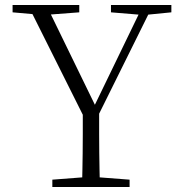

<svg xmlns="http://www.w3.org/2000/svg" viewBox="-20 -743 722 763"><path d="M188 0V-29L331 -40H352L495 -29V0ZM306 0Q307 -38 307.5 -69Q308 -100 308.5 -133.5Q309 -167 309 -210.5Q309 -254 309 -316H374Q374 -254 374 -210.5Q374 -167 374.5 -134Q375 -101 375.5 -69.5Q376 -38 377 0ZM323 -259 91 -723H164L370 -300H345L350 -312L549 -723H588L358 -259ZM30 -694V-723H295V-694L163 -684H143ZM421 -694V-723H661V-694L560 -684H542Z"/></svg>

Font: Noto Serif TC
Style: Regular
Weight: 200
Designer: Ryoko NISHIZUKA 西塚涼子 (kana & ideographs); Frank Grießhammer (Latin, Greek & Cyrillic); Wenlong ZHANG 张文龙 (bopomofo); San
Foundry: Adobe
Version: Version 2.001;hotconv 1.1.0;makeotfexe 2.6.0